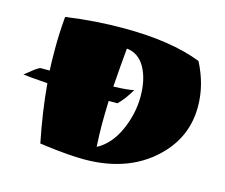

<svg xmlns="http://www.w3.org/2000/svg" viewBox="-83 -633 895 764"><g transform="rotate(15 365.0 -250.5)"><path d="M339 -523Q534 -523 659 -474Q704 -387 704 -298Q704 -182 627 -99Q515 22 320 22Q258 22 166 10L136 6Q111 -118 101 -233Q18 -239 0 -242Q6 -246 18 -256Q44 -278 58 -284H97Q95 -313 95 -375.5Q95 -438 101 -506Q220 -523 339 -523ZM355 -228Q353 -172 353 -132.5Q353 -93 356 -39Q411 -68 442 -137Q473 -206 473 -277.5Q473 -349 446.5 -396Q420 -443 371 -448Q365 -385 358 -288Q420 -290 442 -296Q418 -254 391 -228Z"/></g></svg>

Font: Ruslan Display
Style: Regular
Weight: 400
Version: Version 1.000